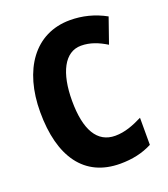

<svg xmlns="http://www.w3.org/2000/svg" viewBox="-135 -820 810 926"><g transform="rotate(-20 270.0 -357.0)"><path d="M339 -590C386 -590 427 -573 468 -548L513 -677C455 -709 394 -724 331 -724C149 -724 45 -572 45 -356C45 -126 140 10 324 10C386 10 440 -2 488 -27V-166C442 -143 397 -125 347 -125C255 -125 208 -205 208 -355C208 -497 254 -590 339 -590Z"/></g></svg>

Font: Noto Sans Myanmar UI Condensed ExtraBold
Style: Regular
Weight: 800
Width: 3
Designer: Monotype Design Team
Foundry: Monotype Imaging Inc.
Version: Version 2.103